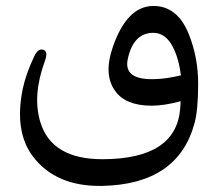

<svg xmlns="http://www.w3.org/2000/svg" viewBox="-20 -396 728 643"><path d="M491.7 -376Q573.7 -377.4 612.3 -281.7Q644 -202.6 643.6 -113.8Q643.6 -26.4 630.9 18.6Q575.2 221.2 322.3 226.6Q168.5 229.5 91.3 129.4Q27.3 45.9 55.7 -96.2Q65.9 -146 93.3 -204.6Q106.9 -234.9 124.5 -229.5Q142.6 -224.6 129.9 -190.4Q87.9 -75.2 115.2 13.2Q152.8 137.7 324.7 137.2Q570.3 136.2 583.5 -32.7Q584.5 -44.9 585 -57.1Q530.3 -42 486.8 -42Q400.4 -42.5 365.7 -91.3Q325.7 -146.5 357.9 -238.8Q404.8 -374.5 491.7 -376ZM407.7 -197.3Q393.6 -128.4 495.6 -130.9Q536.6 -131.8 585.9 -143.6Q579.1 -199.2 559.1 -238.3Q535.2 -285.6 493.7 -286.1Q426.3 -286.1 407.7 -197.3Z"/></svg>

Font: Gandom FD
Style: FD
Weight: 400
Foundry: DejaVu fonts team - Redesigned by Saber Rastikerdar - Based on Samim Font
Version: Version 0.6